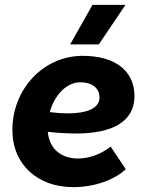

<svg xmlns="http://www.w3.org/2000/svg" viewBox="-20 -759 605 791"><path d="M282 12C369 12 452 -18 498 -62L436 -155C400 -127 353 -106 301 -106C233 -106 183 -145 177 -216C219 -211 258 -209 294 -209C443 -209 534 -258 534 -363C534 -468 453 -529 321 -529C157 -529 31 -390 31 -224C31 -80 136 12 282 12ZM387 -576 497 -739H361L269 -576ZM185 -297C204 -366 253 -420 311 -420C357 -420 390 -398 390 -357C390 -314 340 -292 261 -292C236 -292 210 -294 185 -297Z"/></svg>

Font: Fixel Text 20240404
Style: Bold Italic
Weight: 700
Width: 4
Italic angle: -10°
Designer: AlfaBravo + MacPaw
Foundry: Kyrylo Tkachov, Marchela Mozhyna, Serhii Makarenko, Maria Weinstein, Zakhar Kryvoshyya
Version: Version 1.211;Glyphs 3.2 (3225)